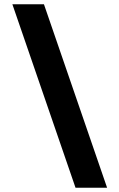

<svg xmlns="http://www.w3.org/2000/svg" viewBox="-20 -770 560 900"><path d="M482 110 186 -750H38L334 110Z"/></svg>

Font: Geist
Style: Bold
Weight: 400
Designer: Basement.studio, Andrés Briganti, Mateo Zaragoza
Foundry: Basement.studio, Vercel, Andrés Briganti, Guido Ferreyra, Mateo Zaragoza
Version: Version 1.401